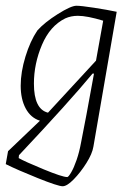

<svg xmlns="http://www.w3.org/2000/svg" viewBox="-35 -471 478 668"><path d="M371 -430 290 39Q286 64 265.5 96.5Q245 129 221.5 153Q198 177 183 177Q167 177 96 148.5Q25 120 -15 100L-7 55L104 -51Q72 -61 54.5 -93.5Q37 -126 37 -173Q37 -220 53.5 -274Q70 -328 95 -365Q120 -393 166 -422Q212 -451 231 -451Q247 -451 292.5 -444Q338 -437 371 -430ZM83 -180Q83 -91 132 -79L299 -260L324 -399Q268 -416 236 -416Q212 -416 192 -407Q139 -381 111 -315Q83 -249 83 -180ZM292 -215H287Q207 -118 31 69L30 79Q51 91 116.5 118Q182 145 199 145Q203 145 212.5 129Q222 113 231.5 85.5Q241 58 247 25Q262 -49 292 -215Z"/></svg>

Font: Grenze ExtraLight
Style: Italic
Weight: 275
Italic angle: -10°
Designer: Renata Polastri
Foundry: Omnibus-Type
Version: Version 1.002; ttfautohint (v1.8)